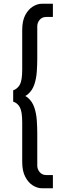

<svg xmlns="http://www.w3.org/2000/svg" viewBox="-20 -800 351 1020"><path d="M178 -660Q178 -680 191 -695Q204 -710 226 -710H261V-780H201Q179 -780 155 -765.5Q131 -751 114.5 -720.5Q98 -690 98 -640V-430Q98 -373 85.5 -350.5Q73 -328 50 -320V-260Q73 -253 85.5 -230Q98 -207 98 -150V60Q98 109 114.5 140Q131 171 155 185.5Q179 200 201 200H261V130H226Q204 130 191 114.5Q178 99 178 80V-90Q178 -123 175.5 -160Q173 -197 162.5 -228.5Q152 -260 129 -280Q106 -300 65 -300V-280Q106 -280 129 -300Q152 -320 162.5 -351.5Q173 -383 175.5 -420Q178 -457 178 -490Z"/></svg>

Font: Glinicke Jost Regular
Style: Regular
Weight: 400
Version: Version 3.710